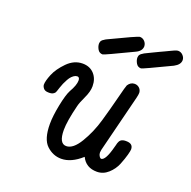

<svg xmlns="http://www.w3.org/2000/svg" viewBox="-117 -754 868 874"><g transform="rotate(20 317.5 -317.0)"><path d="M79.1 -286.1Q79.1 -303.2 92.5 -336.2Q106 -369.1 138.9 -402.6Q171.9 -436 212.9 -436Q248 -436 269 -413.1Q290 -390.1 290 -354Q290 -328.1 274.4 -295.2Q258.8 -262.2 254.9 -245.1Q234.9 -165 234.9 -123Q234.9 -57.1 270 -57.1Q303.2 -57.1 334.7 -109.6Q366.2 -162.1 384 -224.1Q401.9 -286.1 417 -345.9Q432.1 -405.8 435.1 -411.1Q447.3 -430.2 466.8 -430.2Q480 -430.2 489.5 -421.6Q499 -413.1 500 -398.9Q500 -390.1 496.1 -374L430.2 -110.8Q425.3 -93.8 424.8 -83Q424.8 -74.2 428.5 -67.6Q432.1 -61 435.1 -59.1Q438 -57.1 439.9 -57.1Q460.9 -59.1 479 -129.9Q480 -131.8 481.4 -138.4Q482.9 -145 483.9 -148.4Q484.9 -151.9 487.5 -157Q490.2 -162.1 493.7 -165Q497.1 -168 502.9 -169.9Q508.8 -171.9 516.1 -171.9H520Q553.2 -171.9 553.2 -144Q553.2 -137.2 547.6 -116.2Q542 -95.2 530.5 -66.7Q519 -38.1 495.1 -16.6Q471.2 4.9 440.9 4.9Q387.7 4.9 366.2 -40Q316.4 4.9 268.1 4.9Q228 4.9 197 -24.2Q166 -53.2 166 -127Q166 -165 177 -220Q188 -274.9 200.2 -297.9Q221.2 -334 221.2 -356.9Q221.2 -373 209 -373Q206.1 -373 200.2 -371.1Q183.1 -363.3 170.7 -341.1Q158.2 -318.8 151.1 -296.4Q144 -273.9 142.1 -271Q133.3 -258.8 116.2 -258.8H110.8Q93.8 -258.8 86.4 -268.1Q79.1 -277.3 79.1 -286.1ZM251 -546.9Q251 -549.8 252 -553.5Q252.9 -557.1 253.9 -559.1Q254.9 -561 257.3 -563.5Q259.8 -565.9 261 -566.9Q262.2 -567.9 265.6 -569.8Q269 -571.8 269.5 -572.5Q270 -573.2 273.9 -575.2L277.8 -577.1Q406.7 -639.2 416 -639.2Q429.2 -639.2 438.7 -629.6Q448.2 -620.1 449.2 -606Q449.2 -582 419.9 -568.8Q289.1 -505.9 283.2 -505.9Q267.1 -505.9 259 -519.8Q251 -533.7 251 -546.9ZM437 -546.9Q437 -549.8 438 -553.5Q439 -557.1 439.9 -559.1Q440.9 -561 443.4 -563.5Q445.8 -565.9 447 -566.9Q448.2 -567.9 451.7 -569.8Q455.1 -571.8 455.6 -572.5Q456.1 -573.2 460 -575.2L463.9 -577.1Q480 -585 496.6 -593Q513.2 -601.1 523.7 -606Q534.2 -610.8 545.2 -616Q556.2 -621.1 562 -624Q567.9 -627 574.5 -629.9Q581.1 -632.8 584.5 -634.5Q587.9 -636.2 591.6 -637.2Q595.2 -638.2 597.2 -638.7Q599.1 -639.2 601.1 -639.2Q615.2 -639.2 625 -628.7Q634.8 -618.2 634.8 -606Q634.8 -584 606 -568.8Q475.1 -505.9 469.2 -505.9Q453.1 -505.9 445.1 -519.8Q437 -533.7 437 -546.9Z"/></g></svg>

Font: CMU Typewriter Text
Style: Italic
Weight: 500
Italic angle: -14.04°
Version: Version 0.7.0